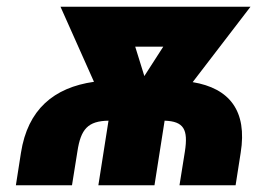

<svg xmlns="http://www.w3.org/2000/svg" viewBox="-20 -548 761 568"><path d="M27 0H193L209 -100C219 -166 240 -190 301 -191L271 0H437L467 -191C524 -189 537 -165 527 -100L511 0H677L692 -96C712 -220 659 -287 550 -305L721 -528H159L258 -306C139 -289 62 -224 42 -96ZM380 -410H463L407 -323Z"/></svg>

Font: Asimov Pro
Style: UltObl
Weight: 900
Designer: Google
Version: Version 2.000980; 2014